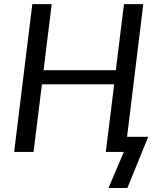

<svg xmlns="http://www.w3.org/2000/svg" viewBox="-20 -736 782 930"><path d="M698 -73.5 597 174.5H505.5L580 0H492.5L533 -327.5H183L142.5 0H48.5L136.5 -716H230.5L191 -396H541L580.5 -716H674L595.5 -73.5Z"/></svg>

Font: Lato 2
Style: Italic
Weight: 400
Italic angle: -7°
Designer: Lukasz Dziedzic with Adam Twardoch and Botio Nikoltchev
Foundry: tyPoland Lukasz Dziedzic
Version: Version 2.015; 2015-08-06; http://www.latofonts.com/